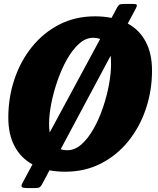

<svg xmlns="http://www.w3.org/2000/svg" viewBox="-20 -850 796 970"><path d="M541 -525.5Q541 -549.5 539 -568.5L286.5 -96Q301.5 -91 320.5 -91Q358.5 -91 392 -121Q425.5 -151 453 -199.8Q480.5 -248.5 500.2 -306.8Q520 -365 530.5 -422.2Q541 -479.5 541 -525.5ZM228 -224.5Q228 -199.5 231 -180.5L486 -653Q470.5 -659 450 -659Q413 -659 379.5 -629Q346 -599 318.5 -550.2Q291 -501.5 270.8 -443.2Q250.5 -385 239.2 -327.8Q228 -270.5 228 -224.5ZM309.5 17.5Q267 17.5 230 10.5L192 82Q186 92.5 180 96.2Q174 100 156.5 100H119.5Q95.5 100 90.5 94.8Q85.5 89.5 93 75.5L144 -19.5Q85.5 -51.5 53.8 -111Q22 -170.5 22 -256.5Q22 -357.5 52.8 -449.2Q83.5 -541 141.2 -612.8Q199 -684.5 279.5 -726Q360 -767.5 460 -767.5Q504.5 -767.5 543.5 -759.5L570.5 -810Q576.5 -821 582 -825.5Q587.5 -830 605 -830H652Q672 -830 671.8 -823.5Q671.5 -817 665.5 -806L625.5 -731Q684.5 -699 716.2 -639.2Q748 -579.5 748 -493.5Q748 -392.5 717.2 -300.8Q686.5 -209 628.8 -137.2Q571 -65.5 490.2 -24Q409.5 17.5 309.5 17.5Z"/></svg>

Font: Besley* Narrow Heavy
Style: Italic
Weight: 800
Width: 4
Italic angle: -13°
Designer: Owen Earl
Foundry: indestructible type*
Version: Version 3.000; ttfautohint (v1.8.3)